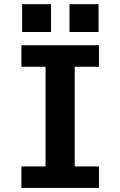

<svg xmlns="http://www.w3.org/2000/svg" viewBox="-20 -922 590 942"><path d="M85 0V-105.5H203.5V-594.5H85V-700H465.5V-594.5H346.5V-105.5H465.5V0ZM88.5 -901.5H230.5V-765H88.5ZM321 -901.5H463.5V-765H321Z"/></svg>

Font: Trispace SemiCondensed SemiBold
Style: Regular
Weight: 600
Width: 4
Designer: Tyler Finck
Foundry: Etcetera Type Company
Version: Version 1.210; ttfautohint (v1.8.3)